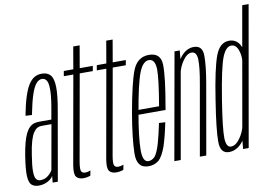

<svg xmlns="http://www.w3.org/2000/svg" viewBox="-89 -921 1537 1063"><g transform="rotate(-10 679.0 -390.0)"><path d="M48 3Q65 3 78.2 -0.8Q91.5 -4.5 102.2 -10.8Q113 -17 120 -23.8Q127 -30.5 130 -37.5L126.5 0H155.5L223 -385.5Q238.5 -470.5 237.5 -518Q236.5 -565.5 220 -585Q203.5 -604.5 171 -604.5Q148.5 -604.5 130.2 -594.2Q112 -584 96.5 -560Q81 -536 67.8 -494.8Q54.5 -453.5 42.5 -390.5L78.5 -388.5Q92.5 -460 106.2 -500.8Q120 -541.5 134.8 -558.5Q149.5 -575.5 167 -575.5Q186 -575.5 194.8 -557.8Q203.5 -540 202 -498.5Q200.5 -457 187 -385.5L180 -345H111Q95.5 -345 81.8 -340.8Q68 -336.5 56.5 -325.2Q45 -314 35.2 -294.5Q25.5 -275 17.2 -244.2Q9 -213.5 2 -170Q-9.5 -96.5 -7.5 -59.5Q-5.5 -22.5 9 -9.8Q23.5 3 48 3ZM62 -25Q47.5 -25 39 -36.2Q30.5 -47.5 30 -79Q29.5 -110.5 39.5 -171.5Q46.5 -218 55.2 -247.5Q64 -277 74.5 -292.5Q85 -308 96 -314Q107 -320 119.5 -320H176L131.5 -69.5Q127 -60.5 117.2 -50Q107.5 -39.5 93.8 -32.2Q80 -25 62 -25Z M298.5 5.5Q319 5.5 338.5 -1.5L344 -30Q329 -23.5 314.5 -23.5Q298 -23.5 292.2 -35Q286.5 -46.5 293.5 -88L379 -569.5H452.5L457.5 -598H384L405.5 -722.5H369.5L348 -598H294.5L289.5 -569.5H343L255.5 -76.5Q247 -26 259.2 -10.2Q271.5 5.5 298.5 5.5Z M484 5.5Q504.5 5.5 524 -1.5L529.5 -30Q514.5 -23.5 500 -23.5Q483.5 -23.5 477.8 -35Q472 -46.5 479 -88L564.5 -569.5H638L643 -598H569.5L591 -722.5H555L533.5 -598H480L475 -569.5H528.5L441 -76.5Q432.5 -26 444.8 -10.2Q457 5.5 484 5.5Z M665 3 670 -25Q636.5 -25 637.5 -95.5Q638 -165 662 -301Q689.5 -460.5 712.5 -518.5Q735 -575.5 768.5 -575.5Q803 -575.5 805 -518.5Q805.5 -462.5 780 -314H658L653.5 -287.5H812Q813.5 -295 814 -301Q843.5 -467 842 -536Q840.5 -604 773.5 -604Q707.5 -604 680.5 -533.5Q654 -463.5 625.5 -301Q602 -163.5 600.5 -80Q599 3 665 3ZM670 -25 665 3Q700 3 724 -17Q746.5 -37.5 766 -92Q783.5 -146.5 798.5 -221L763.5 -223Q751 -162 736.5 -110Q721 -58.5 705.5 -41.5Q689 -25 670 -25Z M810.5 0H846.5L940 -530.5L946.5 -598.5H917ZM954 0H990L1058.5 -390Q1076 -489 1075.5 -546.5Q1075 -604 1026 -604Q985.5 -604 954.2 -567.2Q923 -530.5 915 -486L928.5 -469Q935 -507 959 -541.2Q983 -575.5 1008.5 -575.5Q1037 -575.5 1038.8 -531.8Q1040.5 -488 1023.5 -394.5Z M1197 0H1228.5L1366.5 -785H1330.5L1202.5 -56.5ZM1118 3Q1157.5 3 1188.5 -30Q1219.5 -63 1226.5 -101.5L1215.5 -128Q1209 -93 1184.8 -59Q1160.5 -25 1134 -25Q1106.5 -25 1105.2 -78.5Q1104 -132 1130 -294.5Q1157.5 -464.5 1179 -520Q1200.5 -575.5 1231.5 -575.5Q1258 -575.5 1270 -541.8Q1282 -508 1276.5 -474L1296 -499Q1303 -537.5 1283 -570.8Q1263 -604 1224 -604Q1171.5 -604 1146 -535.2Q1120.5 -466.5 1094 -293.5Q1068 -129.5 1068.5 -63.2Q1069 3 1118 3Z"/></g></svg>

Font: Anybody ExtraCondensed ExtraLight
Style: Italic
Weight: 250
Width: 2
Italic angle: -10°
Version: Version 1.113;gftools[0.9.25]